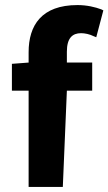

<svg xmlns="http://www.w3.org/2000/svg" viewBox="-20 -738 428 758"><path d="M380 -701C356 -710 323 -718 286 -718C144 -718 93 -638 93 -532V-491L27 -486V-380H93V0H228L244 -380H344V-491H244V-534C244 -588 266 -607 300 -607C315 -607 334 -603 350 -595L360 -591L388 -697Z"/></svg>

Font: Falling Sky
Style: SeBd
Weight: 600
Designer: Paul D. Hunt
Foundry: Adobe Systems Incorporated
Version: Version 1.02